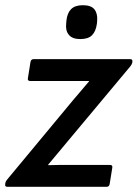

<svg xmlns="http://www.w3.org/2000/svg" viewBox="-26 -717 529 737"><path d="M2 0Q-8 0 -6 -10V-12Q-5 -20 0 -26L254 -332Q270 -351 285.5 -369Q301 -387 316 -405V-406Q292 -406 268 -406Q244 -406 221 -406H91Q79 -406 81 -416L91 -479Q93 -490 103 -490H473Q484 -490 482 -480V-477Q481 -473 479 -469.5Q477 -466 474 -462L235 -176Q216 -154 197.5 -131Q179 -108 159 -85V-83Q185 -84 209 -84Q233 -84 258 -84H396Q407 -84 405 -73L395 -11Q393 0 384 0ZM282 -567Q252 -567 238.5 -583Q225 -599 228 -626L229 -638Q232 -667 247 -682Q262 -697 292 -697Q324 -697 336.5 -681Q349 -665 347 -638L346 -626Q342 -597 327.5 -582Q313 -567 282 -567Z"/></svg>

Font: Sofia Sans SemiBold
Style: Italic
Weight: 600
Italic angle: -9°
Designer: Botio Nikoltchev, Ani Petrova
Foundry: lettersoup
Version: Version 4.100-B